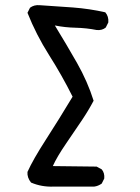

<svg xmlns="http://www.w3.org/2000/svg" viewBox="-20 -729 540 740"><path d="M187.5 -9.8Q140.6 -7.8 99.6 -25.4Q84 -44.9 85.9 -66.4Q107.4 -114.3 157.2 -191.4Q207 -268.6 259.8 -356.4Q218.8 -438.5 168.9 -517.1Q119.1 -595.7 85.9 -679.7L95.7 -699.2Q111.3 -710.9 132.8 -709Q197.3 -705.1 261.2 -700.2Q325.2 -695.3 385.7 -681.6Q399.4 -666 397.5 -642.6L387.7 -623Q374 -611.3 352.5 -613.3Q313.5 -621.1 272 -622.1Q230.5 -623 191.4 -630.9Q236.3 -557.6 276.9 -486.3Q317.4 -415 340.8 -340.8Q321.3 -303.7 296.4 -266.6Q271.5 -229.5 235.4 -176.8Q199.2 -124 183.6 -88.9L352.5 -86.9L372.1 -76.2Q383.8 -62.5 381.8 -41L372.1 -21.5Q358.4 -11.7 342.8 -9.8Z"/></svg>

Font: NaikaiFont
Style: Regular
Weight: 400
Version: Version 1.67